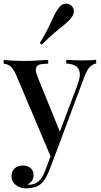

<svg xmlns="http://www.w3.org/2000/svg" viewBox="-27 -844 556 1052"><path d="M500 -516V-496Q481 -493 465 -476.5Q449 -460 434 -420L278 -2L254 22L59 -439Q40 -478 22.5 -486.5Q5 -495 -7 -495V-516Q18 -513 46 -511.5Q74 -510 104 -510Q138 -510 172.5 -512Q207 -514 237 -516V-495Q213 -495 194.5 -491.5Q176 -488 170.5 -472.5Q165 -457 180 -420L304 -115L297 -112L398 -380Q413 -420 410 -444.5Q407 -469 389 -481.5Q371 -494 336 -496V-516Q353 -515 367.5 -514.5Q382 -514 396 -513.5Q410 -513 424 -513Q446 -513 465.5 -514Q485 -515 500 -516ZM278 -2 242 92Q232 117 221.5 134Q211 151 199 162Q184 176 162 182Q140 188 118 188Q97 188 78.5 180.5Q60 173 48 158Q36 143 36 121Q36 95 53 79Q70 63 98 63Q123 63 140 76.5Q157 90 157 116Q157 134 147.5 147Q138 160 123 167Q126 168 129 168Q132 168 134 168Q162 168 184 149.5Q206 131 221 90L257 -6ZM363 -814Q376 -803 377.5 -785Q379 -767 364 -747Q348 -727 326 -709Q304 -691 273.5 -666Q243 -641 202 -599L191 -608Q222 -659 239 -694.5Q256 -730 268 -756Q280 -782 295 -801Q310 -821 329.5 -823.5Q349 -826 363 -814Z"/></svg>

Font: Playfair Display Medium
Style: Regular
Weight: 500
Designer: Claus Eggers Sørensen
Foundry: Claus Eggers Sørensen
Version: Version 1.203